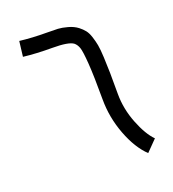

<svg xmlns="http://www.w3.org/2000/svg" viewBox="-125 -762 781 868"><g transform="rotate(-20 265.0 -328.0)"><path d="M56.6 -592.3 65.4 -665.5Q126.5 -658.2 195.8 -658.2Q230 -658.2 248.8 -657.2Q267.6 -656.2 294.4 -648.9Q321.3 -641.6 340.3 -627Q355.5 -615.2 365.5 -602.5Q375.5 -589.8 382.6 -568.1Q389.6 -546.4 393.6 -525.6Q397.5 -504.9 399.4 -464.8Q401.4 -424.8 401.9 -388.9Q402.3 -353 402.3 -288.1Q402.3 -215.8 429.9 -145.8Q457.5 -75.7 491.2 -42L439.9 10.3Q392.1 -35.2 360.6 -118.2Q329.1 -201.2 329.1 -288.1Q329.1 -401.4 324.7 -461.9Q320.3 -522.5 314 -540.5Q307.6 -558.6 295.4 -568.4Q272.9 -585 195.8 -585Q117.7 -585 56.6 -592.3Z"/></g></svg>

Font: AzarMehrMonospaced
Style: SerifBold
Weight: 1
Designer: Amin Abedi
Version: Version 1.00